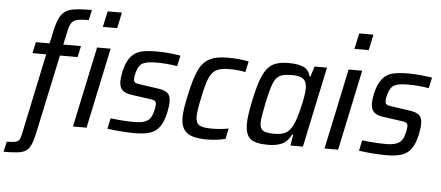

<svg xmlns="http://www.w3.org/2000/svg" viewBox="-125 -879 2784 1212"><g transform="rotate(5 1267.5 -273.0)"><path d="M39 77 148 -439H61L76 -510H163L181 -591Q196 -662 218.5 -693Q241 -724 282 -733.5Q323 -743 411 -743L397 -678Q349 -678 325 -672.5Q301 -667 289 -651Q277 -635 270 -602L250 -510H362L347 -439H235L130 53Q116 123 97.5 152Q79 181 45 189Q11 197 -67 197L-52 132Q-14 132 3 127.5Q20 123 27 112Q34 101 39 77ZM489 -643 511 -743H601L580 -643ZM356 0 464 -510H550L442 0Z M574 -5 588 -72Q675 -62 737 -62Q778 -62 801.5 -70Q825 -78 837.5 -94Q850 -110 857 -138Q865 -164 865 -183Q865 -201 855 -207Q845 -213 817 -216L703 -232Q664 -238 646.5 -256.5Q629 -275 629 -311Q629 -336 637 -373Q651 -435 677 -466.5Q703 -498 741 -508Q779 -518 840 -518Q878 -518 921 -514Q964 -510 993 -505L978 -437Q912 -448 843 -448Q790 -448 762.5 -435.5Q735 -423 723 -382Q714 -355 714 -334Q714 -316 723.5 -310Q733 -304 761 -301L872 -285Q913 -279 931.5 -263Q950 -247 950 -207Q950 -181 941 -139Q928 -79 904.5 -47.5Q881 -16 844 -4Q807 8 746 8Q705 8 656.5 4Q608 0 574 -5Z M1040 -116Q1040 -170 1061 -261Q1083 -363 1106.5 -416Q1130 -469 1172 -493.5Q1214 -518 1289 -518Q1368 -518 1425 -505L1410 -437Q1365 -447 1309 -447Q1254 -447 1226 -432Q1198 -417 1181 -378Q1164 -339 1147 -255Q1128 -168 1128 -132Q1128 -91 1150 -77Q1172 -63 1229 -63Q1286 -63 1336 -73L1322 -6Q1266 8 1206 8Q1114 8 1077 -21.5Q1040 -51 1040 -116Z M1448 -113Q1448 -163 1468 -257Q1490 -364 1514 -419Q1538 -474 1575 -496Q1612 -518 1676 -518Q1738 -518 1772.5 -502Q1807 -486 1816 -445H1822L1842 -510H1921L1813 0H1734L1745 -71H1739Q1716 -24 1680 -8Q1644 8 1592 8Q1513 8 1480.5 -18Q1448 -44 1448 -113ZM1741 -128Q1760 -164 1779.5 -246Q1799 -328 1799 -367Q1799 -409 1777.5 -426.5Q1756 -444 1705 -444Q1654 -444 1629 -431.5Q1604 -419 1588.5 -381.5Q1573 -344 1554 -255Q1546 -214 1540 -180.5Q1534 -147 1534 -129Q1534 -90 1554 -77.5Q1574 -65 1627 -65Q1672 -65 1698 -79.5Q1724 -94 1741 -128Z M2083 -643 2105 -743H2195L2174 -643ZM1950 0 2058 -510H2144L2036 0Z M2168 -5 2182 -72Q2269 -62 2331 -62Q2372 -62 2395.5 -70Q2419 -78 2431.5 -94Q2444 -110 2451 -138Q2459 -164 2459 -183Q2459 -201 2449 -207Q2439 -213 2411 -216L2297 -232Q2258 -238 2240.5 -256.5Q2223 -275 2223 -311Q2223 -336 2231 -373Q2245 -435 2271 -466.5Q2297 -498 2335 -508Q2373 -518 2434 -518Q2472 -518 2515 -514Q2558 -510 2587 -505L2572 -437Q2506 -448 2437 -448Q2384 -448 2356.5 -435.5Q2329 -423 2317 -382Q2308 -355 2308 -334Q2308 -316 2317.5 -310Q2327 -304 2355 -301L2466 -285Q2507 -279 2525.5 -263Q2544 -247 2544 -207Q2544 -181 2535 -139Q2522 -79 2498.5 -47.5Q2475 -16 2438 -4Q2401 8 2340 8Q2299 8 2250.5 4Q2202 0 2168 -5Z"/></g></svg>

Font: Saira Semi Condensed
Style: Italic
Weight: 400
Width: 4
Italic angle: -12°
Designer: Hector Gatti with collaboration of the Omnibus-Type team
Foundry: Omnibus-Type
Version: Version 1.001; ttfautohint (v1.8)